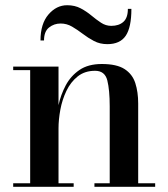

<svg xmlns="http://www.w3.org/2000/svg" viewBox="-20 -715 644 735"><path d="M212 -625Q187 -625 167.8 -609.8Q148.5 -594.5 148.5 -560H135Q135 -624 165.5 -659.5Q196 -695 237 -695Q266.5 -695 289 -683Q311.5 -671 330 -655.5Q348.5 -640 366.8 -628Q385 -616 406 -616Q435 -616 452.2 -631.2Q469.5 -646.5 469.5 -681H483Q483 -610 461.2 -578Q439.5 -546 391 -546Q362.5 -546 339.8 -558Q317 -570 296.8 -585.5Q276.5 -601 256 -613Q235.5 -625 212 -625ZM30.5 -13.5H95.5V-446.5H30.5V-460H204V-312.5Q212.5 -352 231.5 -388Q250.5 -424 284 -447Q317.5 -470 369.5 -470Q427 -470 457 -450.5Q487 -431 498 -396.8Q509 -362.5 509 -319V-13.5H574V0H341.5V-13.5H400V-307.5Q400 -370.5 390.8 -407.2Q381.5 -444 344 -444Q304.5 -444 277.5 -422.5Q250.5 -401 234.2 -367Q218 -333 211 -295Q204 -257 204 -223.5V-13.5H262V0H30.5Z"/></svg>

Font: Bodoni* 16 Medium
Style: Regular
Weight: 500
Version: Version 2.2